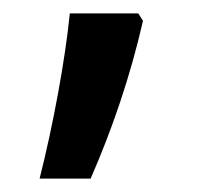

<svg xmlns="http://www.w3.org/2000/svg" viewBox="-20 -135 300 286"><path d="M186 -115H84C77 -45 59 52 39 131H115C147 58 174 -21 193 -104Z"/></svg>

Font: Noto Sans Tamil Condensed Medium
Style: Regular
Weight: 500
Width: 3
Designer: Jelle Bosma - Monotype Design Team
Foundry: Monotype Imaging Inc.
Version: Version 2.004